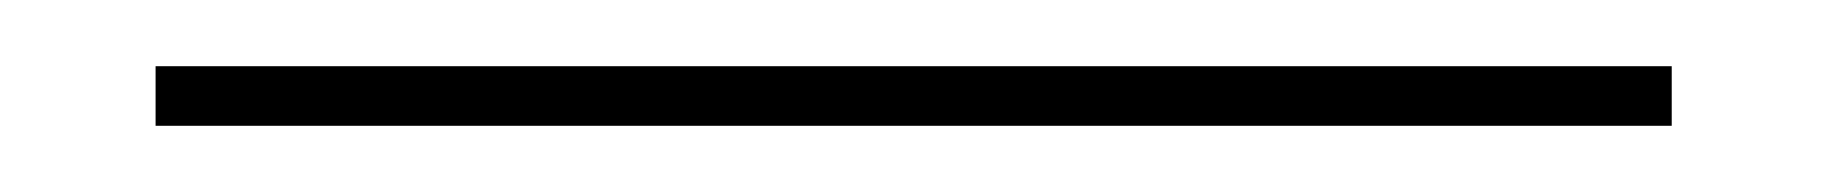

<svg xmlns="http://www.w3.org/2000/svg" viewBox="-20 103 552 58"><path d="M27 141V123H485V141Z"/></svg>

Font: IBM Plex Sans Condensed Thin
Style: Regular
Weight: 100
Width: 3
Designer: Mike Abbink, Paul van der Laan, Pieter van Rosmalen
Foundry: Bold Monday
Version: Version 1.3